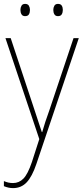

<svg xmlns="http://www.w3.org/2000/svg" viewBox="-20 -724 427 987"><path d="M8 -528H35L157 -160Q173 -112 181 -87Q189 -62 195 -45H197Q210 -92 234 -158L358 -528H385L167 119Q145 184 117 213.5Q89 243 47 243Q24 243 0 233V207Q12 212 23 214.5Q34 217 47 217Q78 217 100.5 194Q123 171 144 109L182 -9ZM85 -673Q85 -685 90.5 -694.5Q96 -704 109 -704Q123 -704 128.5 -694.5Q134 -685 134 -673Q134 -659 128.5 -650Q123 -641 109 -641Q96 -641 90.5 -650.5Q85 -660 85 -673ZM254 -673Q254 -685 259.5 -694.5Q265 -704 278 -704Q292 -704 297.5 -695Q303 -686 303 -673Q303 -660 297.5 -650.5Q292 -641 278 -641Q265 -641 259.5 -650.5Q254 -660 254 -673Z"/></svg>

Font: Noto Sans Myanmar SemiCondensed Thin
Style: Regular
Weight: 100
Width: 4
Designer: Monotype Design Team
Foundry: Monotype Imaging Inc.
Version: Version 2.107; ttfautohint (v1.8.4.7-5d5b)